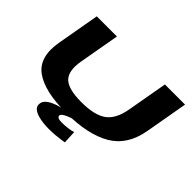

<svg xmlns="http://www.w3.org/2000/svg" viewBox="-169 -970 1449 1449"><g transform="rotate(45 555.5 -246.0)"><path d="M486 4Q255.5 4 149 -73.5Q42.5 -151 74.5 -332.5L135 -675H350L292.5 -350.5Q272 -233 321 -183.8Q370 -134.5 510.5 -134.5Q651 -134.5 717.5 -183.2Q784 -232 804.5 -350.5L862 -675H1077L1016.5 -332.5Q984.5 -151 850.8 -73.5Q717 4 486 4ZM478 182.5Q450.5 182.5 418.8 179Q387 175.5 358.8 166.8Q330.5 158 312.8 142.8Q295 127.5 295 104Q295 76.5 314.8 57.2Q334.5 38 362 25.8Q389.5 13.5 413.5 7.2Q437.5 1 445.5 0H555Q550.5 1 536.2 5.8Q522 10.5 505.2 18.2Q488.5 26 476.2 35.5Q464 45 464 55.5Q464 79 516.5 79Q544.5 79 579.8 74.5Q615 70 632 63L637 168Q630 169.5 604.5 173.2Q579 177 545 179.8Q511 182.5 478 182.5Z"/></g></svg>

Font: Anybody UltraExpanded Regular
Style: Bold Italic
Weight: 700
Width: 9
Italic angle: -10°
Designer: Tyler Finck
Foundry: Etcetera Type Company
Version: Version 1.010; ttfautohint (v1.8.3) -l 8 -r 50 -G 200 -x 14 